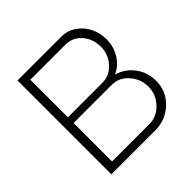

<svg xmlns="http://www.w3.org/2000/svg" viewBox="-182 -868 1027 1027"><g transform="rotate(-45 331.0 -355.0)"><path d="M424.8 0H92.8V-710H423.8Q471.7 -710 509.8 -682.9Q547.9 -655.8 566.9 -615Q585.9 -574.2 585.9 -528.8Q585.9 -475.1 558.3 -429.7Q530.8 -384.3 483.9 -363.8Q544.4 -345.7 580.3 -296.6Q616.2 -247.6 616.2 -184.1Q616.2 -106.4 560.1 -53.2Q503.9 0 424.8 0ZM144 -664.1V-379.9H403.8Q460 -379.9 498 -422.6Q536.1 -465.3 536.1 -522Q536.1 -581.1 500.5 -622.6Q464.8 -664.1 410.2 -664.1ZM432.1 -336.9H144V-45.9H424.8Q482.9 -45.9 523.9 -89.8Q564.9 -133.8 564.9 -190.9Q564.9 -249.5 526.6 -293.2Q488.3 -336.9 432.1 -336.9Z"/></g></svg>

Font: Rawline Light
Style: Regular
Weight: 300
Designer: Matt McInerney, Pablo Impallari, Rodrigo Fuenzalida
Foundry: Matt McInerney, Pablo Impallari, Rodrigo Fuenzalida
Version: Version 4.020;PS 004.020;hotconv 1.0.88;makeotf.lib2.5.64775